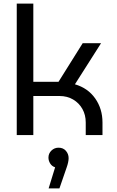

<svg xmlns="http://www.w3.org/2000/svg" viewBox="-20 -750 647 1066"><path d="M73 0V-730H165V-296H305L439 -510H541L396 -282Q468 -261 508.5 -203.5Q549 -146 549 -70V0H456V-70Q456 -112 437.5 -145Q419 -178 386 -197.5Q353 -217 310 -217H165V0ZM250 296 286 179Q268 173 258.5 157.5Q249 142 249 125Q249 102 265.5 86Q282 70 305 70Q331 70 346 87.5Q361 105 361 128Q361 149 350 180L310 296Z"/></svg>

Font: MuseoModerno
Style: Regular
Weight: 400
Designer: Pablo Cosgaya, Héctor Gatti, Marcela Romero, and the Authors of The MuseoModerno Project.
Foundry: Omnibus-Type Team
Version: Version 1.001